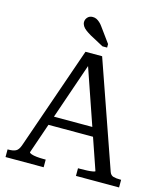

<svg xmlns="http://www.w3.org/2000/svg" viewBox="-131 -1015 960 1114"><g transform="rotate(15 349.0 -458.0)"><path d="M185 -299H486L487 -245H179ZM321 -671 337 -643 138 -64Q138 -59 150.5 -54.5Q163 -50 182.5 -48Q202 -46 221 -46H237V0H8V-46H13Q41 -46 57 -54Q73 -62 83 -90L298 -710H398L620 -74Q627 -55 643.5 -50.5Q660 -46 685 -46H690V0H431V-46H448Q467 -46 486.5 -47Q506 -48 519.5 -50.5Q533 -53 533 -56ZM349 -875Q340 -888 330 -897Q320 -906 310 -911Q300 -916 287 -916Q268 -916 256.5 -903.5Q245 -891 245 -875Q245 -863 252 -851.5Q259 -840 272.5 -830Q286 -820 303 -810L385 -766H413V-787Z"/></g></svg>

Font: Roboto Serif 28pt
Style: Regular
Weight: 400
Designer: Greg Gazdowicz
Foundry: Commercial Type
Version: Version 1.008